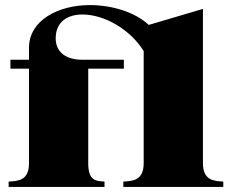

<svg xmlns="http://www.w3.org/2000/svg" viewBox="-20 -735 905 755"><path d="M14 -21V0H391V-21C356 -23 327 -25 327 -93V-465H467V-500H305C227 -500 199 -540 199 -584C199 -649 245 -678 304 -678C393 -678 494 -617 545 -534V-93C545 -26 503 -23 465 -21V0H858V-21C822 -23 778 -25 778 -93V-700L565 -637C509 -689 418 -715 333 -715C209 -715 94 -655 94 -547V-500H21V-465H94V-93C94 -26 53 -23 14 -21Z"/></svg>

Font: Sprat Black
Style: Regular
Weight: 900
Designer: Ethan Nakache
Foundry: Collletttivo
Version: Version 2.000;Glyphs 3.2 (3217)